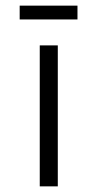

<svg xmlns="http://www.w3.org/2000/svg" viewBox="-20 -661 345 681"><path d="M185 0H121V-500H185ZM254.8 -592H49.8V-641H254.8Z"/></svg>

Font: Kulim Park Light
Style: Regular
Weight: 300
Designer: Noponies / Dale Sattler
Foundry: Noponies
Version: Version 1.000; ttfautohint (v1.8.3)